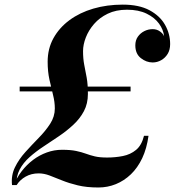

<svg xmlns="http://www.w3.org/2000/svg" viewBox="-20 -780 756 830"><path d="M32 20Q27.5 -21.5 44.5 -56.5Q61.5 -91.5 89.8 -122.8Q118 -154 147.2 -183.8Q176.5 -213.5 196.8 -244.8Q217 -276 217 -311Q217 -339.5 209.2 -370Q201.5 -400.5 193.8 -435.5Q186 -470.5 186 -513Q186 -569.5 211 -614.8Q236 -660 280.2 -692.8Q324.5 -725.5 383.5 -742.8Q442.5 -760 510.5 -760Q581 -760 626.2 -735.8Q671.5 -711.5 693.5 -672.5Q715.5 -633.5 715.5 -589.5Q715.5 -564.5 704.8 -547Q694 -529.5 676.8 -519.8Q659.5 -510 640 -510Q612.5 -510 588.8 -528.8Q565 -547.5 565 -584Q565 -606 576 -621.5Q587 -637 604 -645.5Q621 -654 640 -654Q658 -654 671.8 -644Q685.5 -634 689.5 -622.5Q686.5 -651.5 667.5 -677.8Q648.5 -704 613.8 -721Q579 -738 529 -738Q481.5 -738 445.8 -720.8Q410 -703.5 386.5 -676.2Q363 -649 351 -618Q339 -587 339 -559Q339 -526 344.2 -499.5Q349.5 -473 354.8 -444Q360 -415 360 -374Q360 -332 342.8 -299.5Q325.5 -267 297.2 -240.8Q269 -214.5 235.5 -191.8Q202 -169 168.5 -147Q135 -125 107.8 -100.8Q80.5 -76.5 65 -47Q49.5 -17.5 51 20ZM405.5 30.5Q354 30.5 316 21.2Q278 12 248.5 0Q219 -12 194.8 -21.2Q170.5 -30.5 147 -30.5Q115.5 -30.5 90.8 -16.5Q66 -2.5 52 20H40Q52.5 -12.5 74 -40.2Q95.5 -68 123 -88.8Q150.5 -109.5 182.5 -121Q214.5 -132.5 248 -132.5Q285 -132.5 308.8 -127.5Q332.5 -122.5 350.8 -115.8Q369 -109 390 -104Q411 -99 443 -99Q478.5 -99 511.2 -105.5Q544 -112 568.2 -132Q592.5 -152 602.5 -193H622Q614.5 -138 594.8 -96.2Q575 -54.5 545.8 -26.5Q516.5 1.5 480.8 16Q445 30.5 405.5 30.5ZM65 -385V-405.5H544.5V-385Z"/></svg>

Font: Bodoni Moda 11pt SemiBold
Style: Italic
Weight: 600
Italic angle: -13°
Designer: Owen Earl
Foundry: indestructible type
Version: Version 2.004